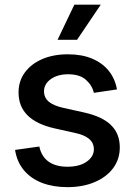

<svg xmlns="http://www.w3.org/2000/svg" viewBox="-20 -771 562 803"><path d="M261.7 11.7Q202.6 11.7 156 -6.1Q109.4 -23.9 80.1 -58.8Q50.8 -93.8 43 -144L144.5 -158.2Q153.3 -116.2 183.3 -95Q213.4 -73.7 261.7 -73.7Q313 -73.7 342.8 -95Q372.6 -116.2 372.6 -146.5Q372.6 -172.9 353.3 -189.5Q334 -206.1 296.9 -214.4L207 -234.4Q132.3 -251.5 95 -288.8Q57.6 -326.2 57.6 -384.3Q57.6 -432.1 84 -468Q110.4 -503.9 156.7 -523.9Q203.1 -543.9 264.2 -543.9Q322.8 -543.9 365.7 -525.6Q408.7 -507.3 435.1 -474.4Q461.4 -441.4 469.2 -397L372.6 -382.8Q365.2 -414.6 339.1 -437.5Q313 -460.4 265.1 -460.4Q221.2 -460.4 192.6 -440.2Q164.1 -419.9 164.1 -389.2Q164.1 -362.8 183.8 -345.9Q203.6 -329.1 245.1 -319.8L333 -300.3Q408.7 -283.2 444.8 -247.3Q481 -211.4 481 -154.8Q481 -105 453.1 -67.6Q425.3 -30.3 375.7 -9.3Q326.2 11.7 261.7 11.7ZM220.7 -604.5 291 -751.5H401.4L302.2 -604.5Z"/></svg>

Font: Inter 20pt Medium
Style: Regular
Weight: 500
Version: Version 4.001;git-66647c0bb